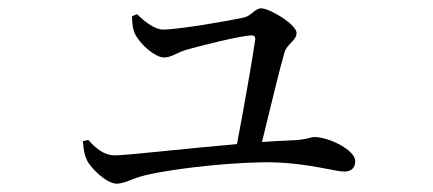

<svg xmlns="http://www.w3.org/2000/svg" viewBox="-20 -482 1040 461"><path d="M297 -443C297 -430 298 -412 305 -399C318 -374 353 -344 374 -344C391 -344 404 -355 423 -361C459 -372 561 -397 584 -397C590 -397 593 -394 593 -388C587 -345 565 -220 549 -136C422 -125 284 -109 256 -109C229 -109 209 -127 192 -146L179 -143C181 -120 183 -109 189 -97C198 -78 236 -41 260 -41C279 -41 296 -53 328 -61C402 -79 560 -95 641 -92C726 -89 784 -70 807 -70C823 -70 833 -79 833 -95C833 -122 769 -153 735 -153C726 -153 715 -146 679 -145C658 -144 634 -143 609 -141C627 -214 652 -319 663 -356C669 -377 692 -384 692 -403C692 -423 628 -462 607 -462C593 -462 583 -444 566 -440C530 -432 409 -411 371 -411C351 -411 325 -432 309 -448Z"/></svg>

Font: Source Han Serif K
Style: Regular
Weight: 400
Designer: Ryoko NISHIZUKA 西塚涼子 (kana & ideographs); Frank Grießhammer (Latin, Greek & Cyrillic); Wenlong ZHANG 张文龙 (bopomofo); San
Foundry: Adobe Systems Incorporated
Version: Version 1.001;PS 1.001;hotconv 16.6.54;makeotf.lib2.5.65590